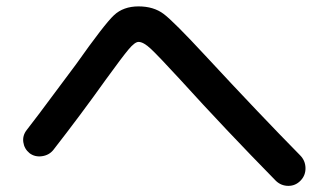

<svg xmlns="http://www.w3.org/2000/svg" viewBox="-20 -655 1040 607"><path d="M73.2 -170.9Q56.6 -184.6 53.7 -205.6Q50.8 -226.6 64.5 -244.1Q96.7 -285.2 154.8 -363.8Q212.9 -442.4 220.7 -452.1Q310.5 -579.1 340.3 -606.9Q370.1 -634.8 418 -634.8Q465.8 -634.8 497.6 -610.8Q529.3 -586.9 627.9 -480.5Q802.7 -292 928.7 -164.1Q945.3 -147.5 945.8 -124Q946.3 -100.6 930.2 -84Q914.1 -67.4 891.6 -67.4Q869.1 -67.4 852.5 -83Q692.4 -246.1 548.8 -404.3Q480.5 -478.5 457 -500.5Q433.6 -522.5 418 -522.5Q406.2 -522.5 386.2 -498.5Q366.2 -474.6 314.5 -403.3Q234.4 -291 148.4 -180.7Q134.8 -164.1 112.3 -161.1Q89.8 -158.2 73.2 -170.9Z"/></svg>

Font: Rounded Mgen+ 1mn medium
Style: Regular
Weight: 500
Designer: [Source Han Sans]
Ryoko NISHIZUKA  (kana & ideographs); Paul D. Hunt (Latin, Greek & Cyrillic); Wenlong ZHANG  (bopomofo
Version: Version 1.059.20150602